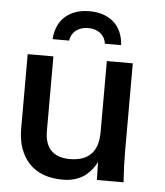

<svg xmlns="http://www.w3.org/2000/svg" viewBox="-52 -749 692 806"><g transform="rotate(5 294.5 -346.0)"><path d="M148.4 -572.8Q153.3 -636.7 192.1 -669.9Q231 -703.1 293 -703.1Q355 -703.1 393.8 -670.2Q432.6 -637.2 437.5 -572.8H368.7Q366.7 -587.9 359.9 -599.1Q353 -610.4 343 -617.7Q333 -625 320.3 -628.7Q307.6 -632.3 293.9 -632.3Q279.8 -632.3 267.1 -628.7Q254.4 -625 244.1 -617.7Q233.9 -610.4 227.1 -599.1Q220.2 -587.9 218.3 -572.8ZM243.2 11.2Q148.9 11.2 99.1 -42.5Q49.8 -97.2 49.8 -186.5V-501H158.2V-187.5Q158.2 -131.8 185.5 -104.7Q212.9 -77.6 264.2 -77.6Q323.2 -77.6 353.3 -108.6Q383.3 -139.6 383.3 -201.7V-501H492.7V-130.9Q492.7 -99.6 493.9 -66.9Q495.1 -34.2 497.6 0H385.3L383.3 -76.2Q377.4 -62.5 367.2 -48.8Q356.9 -35.2 340.3 -20.5Q323.7 -6.3 298.3 2.4Q272.9 11.2 243.2 11.2Z"/></g></svg>

Font: Ride Light
Style: Bold
Weight: 600
Version: Version 3.000